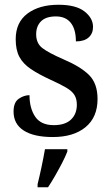

<svg xmlns="http://www.w3.org/2000/svg" viewBox="-20 -566 467 807"><path d="M202 10Q122 10 79.5 -17.5Q37 -45 37 -97Q37 -136 59 -151Q81 -166 104 -166Q104 -111 128 -75.5Q152 -40 206 -40Q254 -40 278.5 -63.5Q303 -87 303 -126Q303 -150 293 -166.5Q283 -183 258.5 -197.5Q234 -212 192 -231Q142 -254 109.5 -276Q77 -298 61.5 -327Q46 -356 46 -401Q46 -472 95.5 -509Q145 -546 226 -546Q299 -546 335 -518Q371 -490 371 -453Q371 -425 352.5 -408.5Q334 -392 299 -392Q299 -443 277.5 -470Q256 -497 215 -497Q173 -497 152.5 -476.5Q132 -456 132 -422Q132 -384 158 -364Q184 -344 246 -317Q319 -286 354.5 -250.5Q390 -215 390 -150Q390 -73 339.5 -31.5Q289 10 202 10ZM138 208Q146 176 154.5 136Q163 96 169 61H263V71Q255 92 241 119Q227 146 211.5 173Q196 200 182 221H138Z"/></svg>

Font: Noto Serif Khmer SemiCondensed Medium
Style: Regular
Weight: 500
Width: 4
Designer: Danh Hong and the Monotype Design Team
Foundry: Monotype Imaging Inc.
Version: Version 2.004; ttfautohint (v1.8.4.7-5d5b)